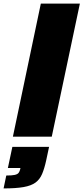

<svg xmlns="http://www.w3.org/2000/svg" viewBox="-77 -763 466 1072"><path d="M-5 0 151 -743H369L212 0ZM-57 289 -42 217Q-10 217 5.5 213.5Q21 210 27 202Q33 194 36 181L37 175H-33L-8 57H197L181 132Q171 178 158 208.5Q145 239 121 256.5Q97 274 54.5 281.5Q12 289 -57 289Z"/></svg>

Font: Saira Thin Black
Style: Italic
Weight: 900
Italic angle: -12°
Version: Version 1.101